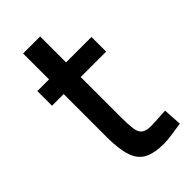

<svg xmlns="http://www.w3.org/2000/svg" viewBox="-209 -706 774 774"><g transform="rotate(-45 178.0 -318.5)"><path d="M236.9 11.3Q182.5 11.3 150.7 -5.1Q118.9 -21.5 105.3 -61.9Q91.7 -102.3 91.7 -174.3V-416.5H25.2V-500H91.7V-647.9H188.8V-500H333.8V-416.5H188.8V-190.3Q188.8 -147.1 192 -122.1Q195.2 -97.2 208.3 -86.6Q221.4 -76 249.4 -76Q259.4 -76 274.7 -76.8Q290 -77.7 305.9 -78.8Q321.8 -79.8 333.6 -80.2L338.5 -1.1Q316.9 2.1 286.9 6.7Q256.9 11.3 236.9 11.3Z"/></g></svg>

Font: Titillium Web SemiBold
Style: Regular
Weight: 600
Designer: Mohamed Gaber, Accademia di Belle Arti di Urbino
Foundry: Kief Type Foundry, Accademia di Belle Arti di Urbino
Version: Version 3.000; ttfautohint (v1.8.4)